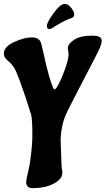

<svg xmlns="http://www.w3.org/2000/svg" viewBox="-103 -935 545 991"><path d="M251 -658 247 -685Q247 -708 279 -729.5Q311 -751 375 -751Q422 -751 422 -724Q422 -712 413 -689.5Q404 -667 322.5 -512Q241 -357 231 -329Q214 -281 211 -232L210 -215Q214 -72 216.5 -62Q219 -52 219 -44Q219 -20 196 -1Q148 36 66 36Q32 36 32 4L35 -16Q36 -21 42 -48Q48 -75 50.5 -88Q53 -101 56 -129Q64 -189 64 -240Q64 -316 58 -342Q26 -446 -2 -521L-12 -546Q-29 -596 -64 -623Q-83 -639 -83 -658Q-83 -694 -30.5 -718Q22 -742 62 -742Q102 -742 110 -709Q113 -698 124 -650Q149 -534 171 -482Q174 -474 178 -474Q182 -474 188 -481Q207 -510 229 -568.5Q251 -627 251 -658ZM264 -841Q234 -832 182 -800L165 -789Q156 -785 150 -785Q139 -785 139 -802Q139 -819 173.5 -867Q208 -915 232 -915Q248 -915 264 -895Q280 -875 280 -860.5Q280 -846 264 -841Z"/></svg>

Font: Chicle
Style: Regular
Weight: 400
Designer: Angel Koziupa and Alejandro Paul
Foundry: Angel Koziupa and Alejandro Paul
Version: Version 1.000